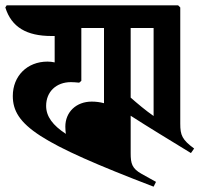

<svg xmlns="http://www.w3.org/2000/svg" viewBox="-20 -674 748 720"><path d="M696 -100 708 -117C663 -150 656 -167 656 -210V-646L648 -654H5L0 -646C23 -572 80 -539 173 -539H185V-440C176 -442 167 -443 158 -443C82 -443 28 -389 28 -314C28 -205 128 -138 556 26L565 8L511 -22C475 -42 470 -61 470 -99V-240C540 -195 603 -157 696 -100ZM153 -277C153 -330 191 -366 246 -366C255 -366 267 -365 277 -364L285 -371V-569H370V-287C355 -291 340 -293 324 -293C266 -293 225 -254 225 -199C225 -188 226 -180 227 -172C178 -204 153 -237 153 -277ZM470 -308V-569H556V-239C527 -259 495 -286 470 -308Z"/></svg>

Font: Nithya Ranjana DU
Style: Regular
Weight: 400
Designer: Designed by Tathagata Biswas and Noopur Datye with help from Ananda Maharjan, Callijatra
Foundry: Ek Type
Version: Version 1.000;Glyphs 3.2.3 (3260)